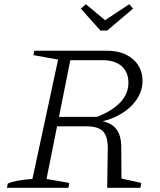

<svg xmlns="http://www.w3.org/2000/svg" viewBox="-20 -892 761 912"><path d="M13 0 17 -20Q34 -28 62.5 -33.5Q91 -39 134 -42L256 -609L139 -630L143 -651H488Q564 -651 610.5 -611.5Q657 -572 657 -507Q657 -462 630.5 -421.5Q604 -381 557.5 -352.5Q511 -324 449 -312V-320Q488 -314 511.5 -298.5Q535 -283 546 -255Q557 -227 556 -182L557 -44L651 -23L647 0H489L492 -182Q493 -243 470 -267.5Q447 -292 390 -292H226L235 -337H441Q590 -396 590 -499Q590 -549 558 -577.5Q526 -606 469 -606H314L201 -42L309 -23L305 0ZM457 -747 364 -851 388 -872 479 -796 594 -872 612 -851 489 -747Z"/></svg>

Font: Piazzolla Thin ExtraLight
Style: Italic
Weight: 250
Italic angle: -11.3°
Version: Version 2.005